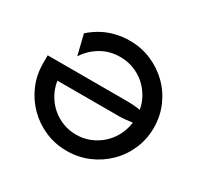

<svg xmlns="http://www.w3.org/2000/svg" viewBox="-141 -804 1011 982"><g transform="rotate(30 364.5 -313.0)"><path d="M361.1 12.5Q293.8 12.5 234.4 -12.8Q175 -38.2 130.2 -83Q85.4 -127.8 59.7 -187.2Q34 -246.5 34 -314.6Q34 -326.4 34 -338.5Q34 -350.7 34 -362.5H502.8Q522.9 -362.5 542.4 -361.1Q561.8 -359.7 581.2 -356.2Q574.3 -395.8 554.5 -429.5Q534.7 -463.2 505.6 -488.2Q476.4 -513.2 439.6 -527.1Q402.8 -541 361.1 -541Q297.2 -541 247.2 -510.8Q197.2 -480.6 167.4 -433.3L138.2 -552.8Q168.1 -579.2 202.8 -598.3Q237.5 -617.4 277.8 -627.4Q318.1 -637.5 361.1 -637.5Q429.9 -637.5 489.2 -612.2Q548.6 -586.8 593.8 -542.4Q638.9 -497.9 664.2 -438.9Q689.6 -379.9 689.6 -312.5Q689.6 -245.1 664.2 -186.1Q638.9 -127.1 593.8 -82.6Q548.6 -38.2 489.2 -12.8Q429.9 12.5 361.1 12.5ZM361.1 -83.3Q404.9 -83.3 442.7 -98.6Q480.6 -113.9 510.4 -141Q540.3 -168.1 559 -204.2Q577.8 -240.3 583.3 -281.9Q563.9 -279.2 543.4 -277.1Q522.9 -275 502.8 -275H141.7Q147.9 -234.7 167 -199.7Q186.1 -164.6 215.6 -138.5Q245.1 -112.5 282.3 -97.9Q319.4 -83.3 361.1 -83.3Z"/></g></svg>

Font: Afacad Flux Medium
Style: Regular
Weight: 500
Designer: Kristian Moeller
Foundry: Dicotype
Version: Version 1.100